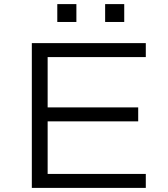

<svg xmlns="http://www.w3.org/2000/svg" viewBox="-20 -915 820 935"><path d="M135 0V-705H690V-637H212V-392H653V-324H212V-68H690V0ZM492 -808V-895H585V-808ZM259 -808V-895H352V-808Z"/></svg>

Font: Nunito Sans 7pt Expanded Light
Style: Regular
Weight: 300
Width: 7
Designer: Vernon Adams
Foundry: Vernon Adams
Version: Version 3.101;gftools[0.9.27]